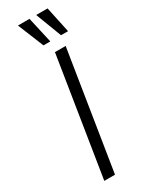

<svg xmlns="http://www.w3.org/2000/svg" viewBox="-238 -957 762 994"><g transform="rotate(-30 143.0 -460.0)"><path d="M61 0 173 -705H237L125 0ZM244 -765 185 -920H253L286 -765ZM139 -765 76 -920H145L180 -765Z"/></g></svg>

Font: Nunito Sans 7pt Condensed Light
Style: Italic
Weight: 300
Width: 3
Italic angle: -9°
Designer: Vernon Adams
Foundry: Vernon Adams
Version: Version 3.101;gftools[0.9.27]